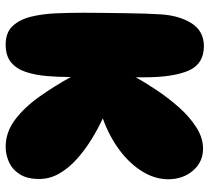

<svg xmlns="http://www.w3.org/2000/svg" viewBox="-51 -689 740 678"><g transform="rotate(90 319.0 -350.0)"><path d="M137 0Q95 0 72 -24.5Q49 -49 39 -89.5Q29 -130 27 -179Q25 -228 25 -277Q25 -301 25.5 -339.5Q26 -378 26.5 -418.5Q27 -459 28 -490.5Q29 -522 30 -534Q32 -606 60 -653Q88 -700 143 -700Q206 -700 229.5 -645.5Q253 -591 253 -489Q253 -478 253 -459Q272 -494 299.5 -535Q327 -576 360 -613Q393 -650 430 -673.5Q467 -697 505 -697Q552 -697 582.5 -661.5Q613 -626 613 -574Q613 -527 585.5 -482.5Q558 -438 510 -402Q462 -366 398 -343Q435 -326 473 -302.5Q511 -279 542.5 -250.5Q574 -222 593 -189Q612 -156 612 -118Q612 -76 595.5 -50Q579 -24 553 -12Q527 0 498 0Q447 0 403 -33Q359 -66 321.5 -119Q284 -172 252 -230Q252 -186 248.5 -145Q245 -104 234 -71Q223 -38 200 -19Q177 0 137 0Z"/></g></svg>

Font: Cherry Bomb One
Style: Regular
Weight: 400
Designer: satsuyako
Foundry: satsuyako
Version: Version 4.100; ttfautohint (v1.8.3)